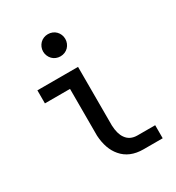

<svg xmlns="http://www.w3.org/2000/svg" viewBox="-169 -801 835 909"><g transform="rotate(-30 249.0 -346.5)"><path d="M229.5 -695.8Q242.2 -695.8 253.4 -691.2Q264.6 -686.5 272.7 -678.2Q280.8 -669.9 285.4 -658.9Q290 -647.9 290 -635.3Q290 -623 285.4 -611.8Q280.8 -600.6 272.7 -592.3Q264.6 -584 253.4 -579.3Q242.2 -574.7 229.5 -574.7Q216.8 -574.7 205.6 -579.3Q194.3 -584 186.3 -592.3Q178.2 -600.6 173.6 -611.8Q168.9 -623 168.9 -635.3Q168.9 -647.9 173.6 -658.9Q178.2 -669.9 186.3 -678.2Q194.3 -686.5 205.6 -691.2Q216.8 -695.8 229.5 -695.8ZM295.9 -98.1Q316.4 -68.4 357.9 -68.4H454.1V2.9H349.6Q273.4 2.9 232.4 -45.9Q195.3 -88.9 190.9 -163.1V-418.9H53.7V-490.2H275.9V-169.9Q277.8 -123 295.9 -98.1Z"/></g></svg>

Font: Code New Roman
Style: Regular
Weight: 400
Monospace: yes
Designer: Sam Radian
Foundry: Code New Roman
Version: Version 2.00 November 29, 2014